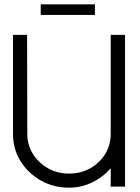

<svg xmlns="http://www.w3.org/2000/svg" viewBox="-20 -861 647 886"><path d="M491 -700H557V0H491V-85Q456 -44 406 -19.5Q356 5 298 5Q227 5 168.5 -28Q110 -61 75 -117Q40 -173 40 -243V-700H105L106 -243Q106 -192 132 -150.5Q158 -109 201.5 -84.5Q245 -60 298 -60Q353 -60 396.5 -84.5Q440 -109 465.5 -150.5Q491 -192 491 -243ZM418 -792H168V-841H418Z"/></svg>

Font: Kulim Park Light
Style: Regular
Weight: 300
Designer: Noponies / Dale Sattler
Foundry: Noponies
Version: Version 1.000; ttfautohint (v1.8.3)